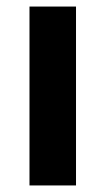

<svg xmlns="http://www.w3.org/2000/svg" viewBox="-20 -566 323 586"><path d="M212 0H70V-546H212Z"/></svg>

Font: Noto Sans Ethiopic SemiCondensed
Style: Bold
Weight: 700
Width: 4
Designer: Monotype Design Team
Foundry: Monotype Imaging Inc.
Version: Version 2.102; ttfautohint (v1.8.4.7-5d5b)